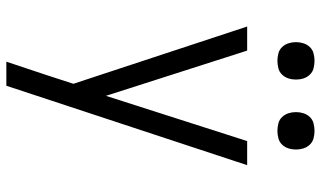

<svg xmlns="http://www.w3.org/2000/svg" viewBox="-218 -558 987 590"><g transform="rotate(90 275.0 -263.5)"><path d="M170 210Q180 179 190.5 148.5Q201 118 211 87L238 4L62 -530H136L275 -96L414 -530H488L244 210ZM383 -623Q371 -623 359.5 -626Q348 -629 340 -637.5Q332 -646 328.5 -657Q325 -668 325 -680Q325 -692 328.5 -703Q332 -714 340 -722.5Q348 -731 359.5 -734Q371 -737 383 -737Q394 -737 405.5 -734Q417 -731 425 -722.5Q433 -714 436.5 -703Q440 -692 440 -680Q440 -668 436.5 -657Q433 -646 425 -637.5Q417 -629 405.5 -626Q394 -623 383 -623ZM167 -623Q156 -623 144.5 -626Q133 -629 125 -637.5Q117 -646 113.5 -657Q110 -668 110 -680Q110 -692 113.5 -703Q117 -714 125 -722.5Q133 -731 144.5 -734Q156 -737 167 -737Q179 -737 190.5 -734Q202 -731 210 -722.5Q218 -714 221.5 -703Q225 -692 225 -680Q225 -668 221.5 -657Q218 -646 210 -637.5Q202 -629 190.5 -626Q179 -623 167 -623Z"/></g></svg>

Font: Lode
Style: Regular
Weight: 400
Monospace: yes
Designer: Belleve Invis
Foundry: Belleve Invis
Version: Version 29.2.0; ttfautohint (v1.8.3)